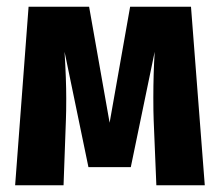

<svg xmlns="http://www.w3.org/2000/svg" viewBox="-20 -551 654 571"><path d="M589 0H445L437 -194Q436 -217 436 -261Q436 -330 440 -397L369 -54H243L172 -397Q177 -314 177 -258Q177 -216 176 -194L169 0H25L65 -531H245L306 -186L367 -531H548Z"/></svg>

Font: Fira Sans Condensed
Style: Bold
Weight: 700
Width: 3
Designer: bBox Type GmbH & Carrois Corporate GbR & Edenspiekermann AG
Foundry: bBox Type GmbH & Carrois Corporate GbR & Edenspiekermann AG
Version: Version 4.301